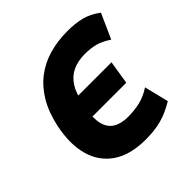

<svg xmlns="http://www.w3.org/2000/svg" viewBox="-185 -880 1056 1056"><g transform="rotate(-45 343.0 -352.5)"><path d="M367 11Q248 11 175 -38.5Q102 -88 77 -177Q52 -266 77 -386Q96 -474 133.5 -536.5Q171 -599 224 -639Q277 -679 343 -697.5Q409 -716 483 -716Q545 -716 592 -704Q639 -692 686 -657L621 -512Q581 -539 545.5 -549Q510 -559 462 -559Q408 -559 367.5 -540Q327 -521 301 -480.5Q275 -440 264 -375L222 -423H534L512 -286H192L256 -345Q243 -274 254.5 -230.5Q266 -187 299.5 -166.5Q333 -146 386 -146Q436 -146 479 -156Q522 -166 567 -195L602 -53Q562 -29 525.5 -15Q489 -1 450.5 5Q412 11 367 11Z"/></g></svg>

Font: Nunito Sans 7pt SemiCondensed Black
Style: Italic
Weight: 900
Width: 4
Italic angle: -9°
Designer: Vernon Adams
Foundry: Vernon Adams
Version: Version 3.101;gftools[0.9.27]